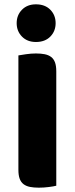

<svg xmlns="http://www.w3.org/2000/svg" viewBox="-20 -862 345 887"><path d="M57 -755Q57 -792 81.5 -817Q106 -842 146 -842Q188 -842 212.5 -817Q237 -792 237 -755Q237 -718 212.5 -693Q188 -668 146 -668Q106 -668 81.5 -693Q57 -718 57 -755ZM240 -4Q229 -1 205.5 2Q182 5 159 5Q136 5 118.5 1.5Q101 -2 89 -11Q77 -20 71 -36Q65 -52 65 -78V-606Q76 -608 100 -611.5Q124 -615 146 -615Q169 -615 186.5 -611.5Q204 -608 216 -599Q228 -590 234 -574Q240 -558 240 -532Z"/></svg>

Font: Baloo Tammudu
Style: Regular
Weight: 400
Designer: Omkar Shende and Ek Type
Foundry: Ek Type
Version: Version 1.007;PS 1.000;hotconv 1.0.88;makeotf.lib2.5.647800